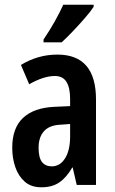

<svg xmlns="http://www.w3.org/2000/svg" viewBox="-20 -786 489 816"><path d="M224 -554Q388 -554 388 -363V0H306L289 -74H287Q263 -32 232.5 -11Q202 10 156 10Q112 10 85 -14Q58 -38 45 -76Q32 -114 32 -158Q32 -242 78 -285Q124 -328 211 -332L278 -335V-366Q278 -413 262.5 -438Q247 -463 213 -463Q166 -463 104 -428L69 -510Q141 -554 224 -554ZM237 -256Q190 -254 167 -228.5Q144 -203 144 -158Q144 -116 158.5 -97.5Q173 -79 200 -79Q235 -79 256.5 -113Q278 -147 278 -207V-259ZM378 -757Q365 -737 341 -709.5Q317 -682 290.5 -654Q264 -626 242 -606H165V-618Q192 -658 213 -695.5Q234 -733 249 -766H378Z"/></svg>

Font: Noto Sans Kannada ExtraCondensed SemiBold
Style: Regular
Weight: 600
Width: 2
Designer: Jelle Bosma - Monotype Design Team
Foundry: Monotype Imaging Inc.
Version: Version 2.005; ttfautohint (v1.8.4.7-5d5b)